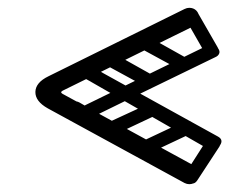

<svg xmlns="http://www.w3.org/2000/svg" viewBox="-20 -536 640 491"><path d="M475 -469 140 -304Q133 -300 140 -296L477 -112Q489 -103 489 -90Q489 -80 482 -72.5Q475 -65 464 -65Q458 -65 452 -68L102 -259Q70 -277 70.5 -301Q71 -325 104 -341L452 -513Q458 -516 464 -516Q475 -516 482 -509Q489 -502 489 -491Q489 -476 475 -469ZM530 -393Q514 -384 505 -399L454 -488Q445 -501 462 -510Q476 -519 486 -503L536 -416Q544 -401 530 -393ZM192 -244Q188 -252 190.5 -258.5Q193 -265 200 -268L516 -422Q531 -429 538 -412Q543 -405 540.5 -399Q538 -393 531 -390L214 -236Q200 -229 192 -244ZM536 -184Q549 -176 541 -161L486 -77Q476 -60 462 -71Q445 -82 455 -94L510 -180Q515 -185 521.5 -187Q528 -189 536 -184ZM191 -359Q200 -374 213 -366L537 -187Q552 -179 543 -165Q535 -149 520 -156L198 -335Q191 -339 188.5 -345Q186 -351 191 -359ZM377 -322Q372 -314 365.5 -312.5Q359 -311 353 -314L252 -369Q239 -377 246 -392Q255 -408 270 -400L370 -344Q384 -336 377 -322ZM465 -365Q460 -357 453.5 -355.5Q447 -354 441 -357L340 -412Q327 -420 334 -435Q343 -451 358 -443L458 -387Q472 -379 465 -365ZM152 -331Q144 -348 160 -355L458 -501Q473 -508 481 -492Q488 -476 473 -469L175 -323Q159 -316 152 -331ZM194 -245Q186 -261 202 -269L501 -415Q515 -422 523 -405Q530 -390 515 -383L217 -237Q201 -230 194 -245ZM384 -262Q391 -247 376 -240L272 -191Q257 -184 249 -201Q243 -216 257 -223L361 -271Q367 -274 373.5 -272Q380 -270 384 -262ZM469 -213Q476 -198 461 -191L357 -142Q342 -135 334 -152Q328 -167 342 -174L446 -223Q452 -225 458.5 -223Q465 -221 469 -213ZM159 -267Q168 -282 183 -274L470 -108Q485 -100 477 -85Q468 -69 454 -77L166 -243Q150 -252 159 -267ZM207 -351Q216 -365 230 -357L518 -191Q533 -183 525 -168Q516 -153 502 -161L214 -326Q198 -335 207 -351Z"/></svg>

Font: Agu Display
Style: Regular
Weight: 400
Designer: Oluwaseun Badejo
Version: Version 1.103